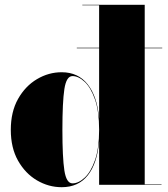

<svg xmlns="http://www.w3.org/2000/svg" viewBox="-20 -770 702 800"><path d="M653 -2V0H393V-180.5Q385 -89 345.8 -39.5Q306.5 10 237 10Q182.5 10 134 -18.5Q85.5 -47 55.2 -100.5Q25 -154 25 -229Q25 -304 55.2 -357.8Q85.5 -411.5 134 -440.2Q182.5 -469 237 -469Q305.5 -469 345.2 -418.8Q385 -368.5 393 -277V-748H323V-750H583V-2ZM393 -229Q393 -306 375.8 -355.5Q358.5 -405 332.8 -429Q307 -453 282 -453Q256.5 -453 248.2 -398.8Q240 -344.5 240 -229Q240 -113.5 248.2 -59.8Q256.5 -6 282 -6Q307 -6 332.8 -29.8Q358.5 -53.5 375.8 -102.8Q393 -152 393 -229ZM300 -571H656V-569H300Z"/></svg>

Font: Bodoni* 96pt Fatface
Style: Regular
Weight: 900
Version: Version 2.3